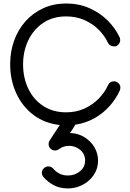

<svg xmlns="http://www.w3.org/2000/svg" viewBox="-20 -699 739 1088"><path d="M462.4 210.9Q462.4 174.3 435.1 150.9Q407.7 127.4 371.1 127.4Q338.9 127.4 314 146.5Q303.7 153.8 292 153.8Q276.9 153.8 266.1 143.1Q255.4 132.3 255.4 117.2Q255.4 105.5 261.2 97.2L318.8 9.3Q232.4 0 169.4 -47.9Q106.4 -95.7 72 -170.7Q37.6 -245.6 37.6 -335.4Q37.6 -406.7 60.1 -469Q82.5 -531.2 124.5 -578.4Q166.5 -625.5 224.9 -652.3Q283.2 -679.2 354.5 -679.2Q426.8 -679.2 486.1 -653.1Q545.4 -627 589.1 -583.7Q632.8 -540.5 657.2 -488.8Q661.1 -481 661.1 -472.2Q661.1 -458 651.1 -447Q641.1 -436 630.4 -436Q601.1 -436 591.3 -457.5Q572.3 -498 538.1 -531.7Q503.9 -565.4 457.5 -585.7Q411.1 -606 354.5 -606Q279.3 -606 224.6 -569.1Q169.9 -532.2 140.4 -470.7Q110.8 -409.2 110.8 -334Q110.8 -258.8 140.1 -197Q169.4 -135.3 224.4 -98.9Q279.3 -62.5 355 -62.5Q411.6 -62.5 458.3 -83.7Q504.9 -105 539.3 -140.1Q573.7 -175.3 591.8 -215.8Q601.6 -238.3 627.9 -238.3Q640.1 -238.3 651.1 -227.5Q662.1 -216.8 662.1 -205.1Q662.1 -192.9 658.7 -186Q637.7 -139.6 601.6 -98.6Q565.4 -57.6 516.1 -29.5Q466.8 -1.5 405.8 7.8Q404.3 12.2 401.9 16.6L377 54.7Q423.8 56.2 460 79.3Q496.1 102.5 515.1 135.3Q535.6 170.4 535.6 210.9Q535.6 249 519 279.5Q502.4 310.1 475.8 330.6Q449.2 351.1 418.9 360.4Q391.6 368.7 365.2 368.7Q318.4 368.7 284.4 350.3Q250.5 332 226.6 304.7Q217.3 293.5 217.3 280.8Q217.3 265.6 228 254.9Q238.8 244.1 253.9 244.1Q271.5 244.1 282.2 257.3Q296.4 273.9 316.7 284.7Q336.9 295.4 365.2 295.4Q404.3 295.4 433.3 271.7Q462.4 248 462.4 210.9Z"/></svg>

Font: Manjari
Style: Regular
Weight: 400
Designer: Santhosh Thottingal <santhosh.thottingal@gmail.com>
Foundry: SMC
Version: Version 2.000